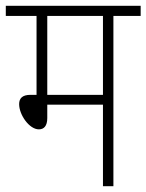

<svg xmlns="http://www.w3.org/2000/svg" viewBox="-20 -642 505 662"><path d="M371 -587H465V-622H0V-587H106V-315H85C56 -315 46 -302 46 -283C46 -246 81 -196 114 -196C131 -196 143 -207 143 -235V-281H335V0H371ZM335 -587V-315H143V-587Z"/></svg>

Font: Noto Sans Devanagari Condensed ExtraLight
Style: Regular
Weight: 200
Width: 3
Designer: Jelle Bosma - Monotype Design Team
Foundry: Monotype Imaging Inc.
Version: Version 2.004